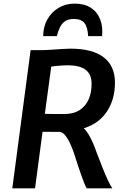

<svg xmlns="http://www.w3.org/2000/svg" viewBox="-20 -1018 672 1038"><path d="M46.5 0 145.5 -747H212Q226 -747 254.8 -749Q283.5 -751 313.2 -753Q343 -755 359.5 -755Q480.5 -755 541 -708Q601.5 -661 601.5 -571Q601.5 -482 558.8 -416.2Q516 -350.5 433 -324.5Q446 -313 458.5 -292Q471 -271 482.2 -245.8Q493.5 -220.5 501.5 -195.5Q517.5 -154 532.8 -115.2Q548 -76.5 562 -46.2Q576 -16 587 0H448.5Q443.5 -8.5 437 -24.2Q430.5 -40 423.2 -60.2Q416 -80.5 408.2 -103.2Q400.5 -126 393 -149Q385 -176 375.2 -203Q365.5 -230 354 -252.8Q342.5 -275.5 329.5 -289.8Q316.5 -304 301.5 -305L210 -305.5L169.5 0ZM327 -401.5Q378 -401.5 411 -423.2Q444 -445 460 -482.5Q476 -520 475 -568Q474.5 -617.5 442.2 -641.2Q410 -665 346.5 -665Q334 -665 316.2 -664Q298.5 -663 282.2 -661.2Q266 -659.5 257 -658L222.5 -402.5Q235.5 -402 261.5 -401.8Q287.5 -401.5 327 -401.5ZM384 -998.5Q436 -998.5 470.8 -976.2Q505.5 -954 521.2 -914.2Q537 -874.5 532 -822.5H456.5Q454 -871 436.8 -893.2Q419.5 -915.5 379 -915.5Q350 -915.5 332.2 -903.5Q314.5 -891.5 304.2 -870.5Q294 -849.5 287 -822.5H213.5Q213.5 -872 235.5 -912Q257.5 -952 296 -975.2Q334.5 -998.5 384 -998.5Z"/></svg>

Font: Merriweather Sans Medium
Style: Italic
Weight: 500
Italic angle: -7.5°
Designer: Eben Sorkin
Foundry: Eben Sorkin
Version: Version 2.001